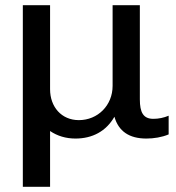

<svg xmlns="http://www.w3.org/2000/svg" viewBox="-20 -521 677 740"><path d="M173 -16C201 3 234 13 271 13C336 13 389 -15 421 -71C437 -15 478 13 544 13C573 13 604 8 630 -3V-75C611 -67 591 -63 571 -63C532 -63 519 -88 519 -138V-501H414V-190C414 -115 357 -58 284 -58C217 -58 173 -109 173 -177V-501H68V199H173Z"/></svg>

Font: Perun Medium
Style: Regular
Weight: 500
Foundry: Copyright (c) Stefan Peev, Context Ltd, 2016
Version: Version 1.089